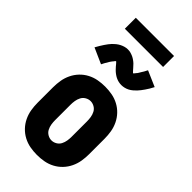

<svg xmlns="http://www.w3.org/2000/svg" viewBox="-282 -987 1065 1065"><g transform="rotate(45 250.0 -455.0)"><path d="M250 8Q222 8 195 3Q168 -2 143.5 -15Q119 -28 100 -48Q81 -68 69 -93Q57 -118 52.5 -145Q48 -172 48 -200V-320Q48 -348 52.5 -375Q57 -402 69 -427Q81 -452 100 -472Q119 -492 143.5 -505Q168 -518 195 -523Q222 -528 250 -528Q278 -528 305 -523Q332 -518 356.5 -505Q381 -492 400 -472Q419 -452 431 -427Q443 -402 447.5 -375Q452 -348 452 -320V-200Q452 -172 447.5 -145Q443 -118 431 -93Q419 -68 400 -48Q381 -28 356.5 -15Q332 -2 305 3Q278 8 250 8ZM250 -106Q266 -106 280.5 -114.5Q295 -123 302.5 -137.5Q310 -152 312.5 -168Q315 -184 315 -200V-320Q315 -336 312.5 -352Q310 -368 302.5 -382.5Q295 -397 280.5 -405.5Q266 -414 250 -414Q234 -414 219.5 -405.5Q205 -397 197.5 -382.5Q190 -368 187.5 -352Q185 -336 185 -320V-200Q185 -184 187.5 -168Q190 -152 197.5 -137.5Q205 -123 219.5 -114.5Q234 -106 250 -106ZM307 -597Q302 -597 297 -597.5Q292 -598 287.5 -599Q283 -600 279 -601Q275 -602 270.5 -604Q266 -606 261.5 -608Q257 -610 253.5 -612.5Q250 -615 246 -617.5Q242 -620 238 -623.5Q234 -627 230.5 -630Q227 -633 224 -636.5Q221 -640 218 -643Q215 -646 212.5 -649Q210 -652 206 -657Q202 -662 198.5 -665.5Q195 -669 191.5 -672Q188 -675 188 -676V-677Q188 -677 189 -677H191Q192 -676 194 -676H198Q198 -675 196 -673.5Q194 -672 191 -669Q188 -666 187 -664.5Q186 -663 185 -661.5Q184 -660 182.5 -658.5Q181 -657 179.5 -655Q178 -653 176.5 -651Q175 -649 173.5 -647Q172 -645 170.5 -642.5Q169 -640 167.5 -637.5Q166 -635 164.5 -632Q163 -629 161 -626Q159 -623 157 -620Q155 -617 153.5 -613.5Q152 -610 150 -606.5Q148 -603 146 -599L54 -640Q61 -653 68 -664.5Q75 -676 82 -686.5Q89 -697 95.5 -705.5Q102 -714 109 -721.5Q116 -729 126 -737Q136 -745 146.5 -750.5Q157 -756 169 -759.5Q181 -763 193 -763Q198 -763 203 -762.5Q208 -762 212.5 -761Q217 -760 221 -758.5Q225 -757 229.5 -755.5Q234 -754 238.5 -751.5Q243 -749 246.5 -747Q250 -745 254 -742Q258 -739 262 -736Q266 -733 269.5 -729.5Q273 -726 276 -722.5Q279 -719 282 -716Q285 -713 287.5 -710Q290 -707 294 -702.5Q298 -698 301.5 -694.5Q305 -691 308.5 -687.5Q312 -684 312 -683H302Q302 -685 304 -686.5Q306 -688 309 -691Q312 -694 313 -695Q314 -696 315 -697.5Q316 -699 317.5 -701Q319 -703 320.5 -704.5Q322 -706 323.5 -708Q325 -710 326.5 -712.5Q328 -715 329.5 -717.5Q331 -720 332.5 -722.5Q334 -725 335.5 -727.5Q337 -730 339 -733Q341 -736 343 -739.5Q345 -743 346.5 -746Q348 -749 350 -753Q352 -757 354 -760L446 -720Q439 -706 432 -694.5Q425 -683 418 -673Q411 -663 404.5 -654.5Q398 -646 391 -638.5Q384 -631 374 -622.5Q364 -614 353.5 -608.5Q343 -603 331 -600Q319 -597 307 -597ZM100 -832V-918H400V-832Z"/></g></svg>

Font: Iosevka Heavy
Style: Regular
Weight: 900
Monospace: yes
Designer: Belleve Invis
Foundry: Belleve Invis
Version: Version 32.5.0; ttfautohint (v1.8.4)